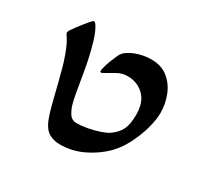

<svg xmlns="http://www.w3.org/2000/svg" viewBox="-120 -677 878 843"><g transform="rotate(30 318.5 -255.5)"><path d="M271.5 16.6Q249 16.6 228.5 8.5Q208 0.5 195.8 -15.6Q183.6 -31.2 175.5 -52.5Q167.5 -73.7 162.1 -92.8Q158.2 -106.4 152.3 -129.4Q146.5 -152.3 140.1 -178Q133.8 -203.6 128.2 -225.6Q122.6 -247.6 119.1 -259.8Q114.7 -278.8 106.2 -306.2Q97.7 -333.5 85.7 -362.8Q73.7 -392.1 57.1 -415.5Q53.7 -420.4 53.7 -425.8Q53.7 -430.2 59.6 -439.5Q77.6 -465.3 91.6 -482.9Q105.5 -500.5 116.7 -513.7Q120.1 -517.6 124.5 -522.2Q128.9 -526.9 131.3 -526.9Q137.7 -526.9 144 -518.1Q160.2 -494.1 172.6 -452.9Q185.1 -411.6 194.8 -365.7Q200.7 -337.4 207.3 -298.1Q213.9 -258.8 220.2 -221.9Q226.6 -185.1 232.4 -164.6Q237.8 -143.6 250.7 -122.3Q263.7 -101.1 289.1 -101.1Q314.9 -101.1 345.5 -106.9Q376 -112.8 402.1 -121.8Q428.2 -130.9 441.4 -140.1Q472.2 -161.6 485.1 -189.2Q498 -216.8 498 -264.2Q498 -310.1 480 -339.8Q465.3 -363.8 439.9 -377.9Q414.6 -392.1 381.8 -392.1Q352.5 -392.1 328.4 -377.7Q304.2 -363.3 278.3 -349.1Q275.4 -347.2 272.5 -347.2Q266.1 -347.2 266.1 -351.6Q266.1 -356.9 266.8 -360.1Q267.6 -363.3 268.1 -365.7Q272 -384.3 279.3 -403.3Q286.6 -422.4 295.4 -441.9Q299.8 -452.6 304.4 -458.7Q309.1 -464.8 313.5 -469.2Q337.4 -487.8 369.6 -497.8Q401.9 -507.8 435.5 -507.8Q486.3 -507.8 519.8 -480.7Q553.2 -453.6 569.8 -411.6Q586.4 -369.6 586.4 -323.7Q586.4 -289.1 573.5 -242.7Q560.5 -196.3 537.4 -151.6Q514.2 -106.9 483.4 -76.2Q443.4 -36.6 388.7 -10Q334 16.6 271.5 16.6Z"/></g></svg>

Font: David Libre Medium
Style: Regular
Weight: 500
Designer: Ismar David, J. Victor Gaultney, Annie Olsen and Meir Sadan
Foundry: Monotype Imaging Inc. & SIL International
Version: Version 1.100; ttfautohint (v1.8.4.7-5d5b)